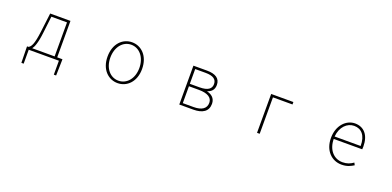

<svg xmlns="http://www.w3.org/2000/svg" viewBox="0 -1399 4999 2446"><g transform="rotate(20 2500.0 -175.5)"><path d="M293 0H702V189H733L738 -13V-33H667V-527H392L361 -274C338 -88 310 -50 277 -33H258V-13L262 189H293ZM328 -33C350 -61 377 -121 394 -272L420 -494H632V-33Z M1500 13C1626 13 1734 -88 1734 -262C1734 -439 1626 -540 1500 -540C1374 -540 1266 -439 1266 -262C1266 -88 1374 13 1500 13ZM1500 -20C1388 -20 1304 -118 1304 -262C1304 -407 1388 -507 1500 -507C1612 -507 1697 -407 1697 -262C1697 -118 1612 -20 1500 -20Z M2334 0H2525C2648 0 2723 -48 2723 -150C2723 -229 2667 -266 2612 -278V-282C2660 -297 2699 -329 2699 -397C2699 -486 2633 -527 2519 -527H2334ZM2370 -294V-494H2510C2616 -494 2661 -459 2661 -395C2661 -333 2616 -294 2500 -294ZM2370 -32V-261H2505C2622 -261 2686 -222 2686 -151C2686 -73 2627 -32 2514 -32Z M3388 0H3424V-494H3689V-527H3388Z M4536 13C4614 13 4659 -13 4699 -37L4683 -68C4643 -39 4598 -20 4538 -20C4414 -20 4333 -122 4333 -261H4719C4721 -275 4721 -286 4721 -297C4721 -453 4644 -540 4522 -540C4405 -540 4295 -434 4295 -262C4295 -90 4403 13 4536 13ZM4333 -294C4344 -427 4428 -507 4522 -507C4621 -507 4686 -437 4686 -294Z"/></g></svg>

Font: Harano Aji Gothic K1 ExtraLight
Style: Regular
Weight: 250
Foundry: Masamichi Hosoda
Version: HaranoAjiGothicK1-ExtraLight version 20230610;ttx 4.39.4